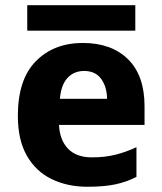

<svg xmlns="http://www.w3.org/2000/svg" viewBox="-20 -710 626 740"><path d="M299.3 -544.4Q409.7 -544.4 473.4 -481.7Q537.1 -418.9 537.1 -300.8V-228.5H207.5Q210 -170.9 241.9 -137.2Q273.9 -103.5 334.5 -103.5Q383.3 -103.5 423.3 -113.3Q463.4 -123 505.9 -142.6V-28.3Q468.3 -8.8 424.8 0.5Q381.3 9.8 316.9 9.8Q239.7 9.8 179 -19.8Q118.2 -49.3 83.5 -109.9Q48.8 -170.4 48.8 -263.7Q48.8 -403.8 118.2 -474.1Q187.5 -544.4 299.3 -544.4ZM304.2 -436.5Q265.1 -436.5 240.2 -409.7Q215.3 -382.8 210.9 -329.1H392.6Q392.1 -375.5 369.9 -406Q347.7 -436.5 304.2 -436.5ZM85 -689.9H501.5V-591.8H85Z"/></svg>

Font: Lunasima
Style: Bold
Weight: 700
Designer: The DocRepair Project, Monotype Design Team
Foundry: Google
Version: Version 2.009